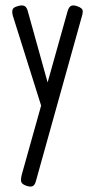

<svg xmlns="http://www.w3.org/2000/svg" viewBox="-20 -490 363 716"><path d="M76 202Q61 196 59 187.5Q57 179 61 162L232 -448Q237 -465 246 -468.5Q255 -472 270 -466Q286 -460 288 -452Q290 -444 285 -428L114 185Q110 201 101 204.5Q92 208 76 202ZM135 -91 28 -431Q24 -446 27 -454.5Q30 -463 46 -467Q61 -472 70.5 -468Q80 -464 84 -447L170 -138Z"/></svg>

Font: Fredoka Condensed Light
Style: Regular
Weight: 300
Width: 3
Designer: Ben Nathan
Foundry: Milena B. Brandão, Ben Nathan
Version: Version 2.001